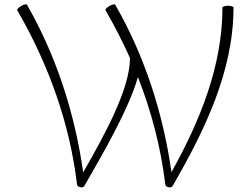

<svg xmlns="http://www.w3.org/2000/svg" viewBox="-20 -834 1118 870"><path d="M362 9C450 -144 565 -343 605 -485C666 -329 709 -166 729 2C730 9 736 13 744 14C748 17 758 15 762 9C907 -242 1038 -510 1038 -800C1038 -804 1027 -808 1013 -808C1000 -808 988 -804 988 -800C988 -535 886 -286 757 -54C719 -321 636 -579 502 -813C499 -816 488 -814 476 -807C464 -800 456 -791 458 -788C499 -717 536 -645 569 -571C569 -432 456 -226 357 -53C319 -320 236 -579 102 -813C99 -816 88 -814 76 -807C64 -800 56 -791 58 -788C199 -544 296 -277 329 2C330 9 336 13 344 14C348 17 358 15 362 9Z"/></svg>

Font: Nupuram Thin
Style: Regular
Weight: 100
Designer: Santhosh Thottingal (santhosh.thottingal@gmail.com)
Foundry: SMC
Version: Version 1.000